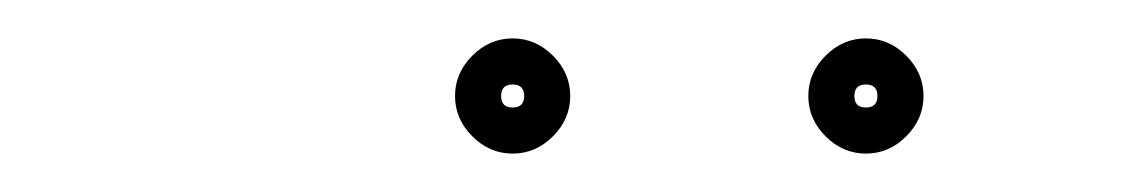

<svg xmlns="http://www.w3.org/2000/svg" viewBox="-20 -591 594 100"><path d="M437 -541Q437 -547 431 -547Q425 -547 425 -541Q425 -535 431 -535Q437 -535 437 -541ZM401 -541Q401 -553 410 -562Q419 -571 431 -571Q443 -571 452 -562Q461 -553 461 -541Q461 -529 452 -520Q443 -511 431 -511Q419 -511 410 -520Q401 -529 401 -541ZM253 -541Q253 -547 247 -547Q241 -547 241 -541Q241 -535 247 -535Q253 -535 253 -541ZM217 -541Q217 -553 226 -562Q235 -571 247 -571Q259 -571 268 -562Q277 -553 277 -541Q277 -529 268 -520Q259 -511 247 -511Q235 -511 226 -520Q217 -529 217 -541Z"/></svg>

Font: FRB American Cursive Light
Style: Italic
Weight: 300
Italic angle: -25°
Version: Version 2.0;Modular Font Editor K font №1